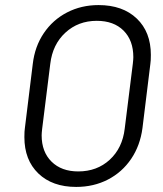

<svg xmlns="http://www.w3.org/2000/svg" viewBox="-20 -728 643 756"><path d="M76 -188Q76 -212 78 -224L109 -476Q117 -545 152.5 -597.5Q188 -650 244 -679Q300 -708 368 -708Q463 -708 518.5 -655Q574 -602 574 -512Q574 -488 572 -476L541 -224Q532 -155 496.5 -102.5Q461 -50 405 -21Q349 8 280 8Q186 8 131 -45Q76 -98 76 -188ZM471 -221 503 -477Q505 -495 505 -503Q505 -569 466.5 -607.5Q428 -646 361 -646Q288 -646 237.5 -599.5Q187 -553 178 -477L146 -221Q144 -203 144 -195Q144 -130 183 -91.5Q222 -53 288 -53Q362 -53 412 -99Q462 -145 471 -221Z"/></svg>

Font: Barlow
Style: Italic
Weight: 400
Italic angle: -7°
Designer: Jeremy Tribby
Foundry: Tribby Type
Version: Version 1.408